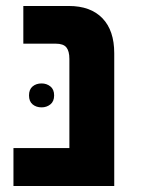

<svg xmlns="http://www.w3.org/2000/svg" viewBox="-20 -622 477 642"><path d="M25 0V-127H212V-425Q212 -451 202 -463.5Q192 -476 166 -476H58V-602H210Q283 -602 322.5 -561Q362 -520 362 -444V0ZM77 -303Q77 -323 89 -333Q101 -343 119 -343Q136 -343 148.5 -333Q161 -323 161 -303Q161 -283 148.5 -273Q136 -263 119 -263Q101 -263 89 -273Q77 -283 77 -303Z"/></svg>

Font: Noto Sans Hebrew
Style: Bold
Weight: 700
Designer: Monotype Design Team
Foundry: Monotype Imaging Inc.
Version: Version 2.003